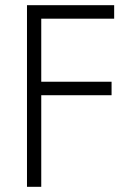

<svg xmlns="http://www.w3.org/2000/svg" viewBox="-20 -720 520 740"><path d="M84 -700H420V-648H139V-405H410V-353H139V0H84Z"/></svg>

Font: Jost* Light
Style: Regular
Weight: 300
Version: Version 3.7